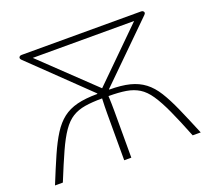

<svg xmlns="http://www.w3.org/2000/svg" viewBox="-118 -839 1078 988"><g transform="rotate(-20 421.0 -345.0)"><path d="M23 0Q57 -84 84.5 -146.5Q112 -209 139 -251.5Q166 -294 199 -319.5Q232 -345 277.5 -356.5Q323 -368 389 -368V-371L82 -667Q76 -673 76 -678Q76 -683 80 -686.5Q84 -690 91 -690H746Q753 -690 757 -686Q761 -682 761 -677.5Q761 -673 755 -667L454 -371V-368Q520 -368 565.5 -356.5Q611 -345 644.5 -319.5Q678 -294 704.5 -251.5Q731 -209 758.5 -147Q786 -85 821 0H777Q741 -91 713 -152Q685 -213 659.5 -250.5Q634 -288 604 -306.5Q574 -325 534.5 -331.5Q495 -338 439 -338Q440 -316 440.5 -296Q441 -276 441 -257V0H402V-257Q402 -276 402.5 -296Q403 -316 404 -338Q349 -338 309.5 -331.5Q270 -325 240 -306.5Q210 -288 184 -250.5Q158 -213 130.5 -152Q103 -91 66 0ZM422 -387 695 -656H140Z"/></g></svg>

Font: Exo 2 ExtraLight
Style: Regular
Weight: 250
Designer: Natanael Gama
Foundry: Natanael Gama
Version: Version 2.010